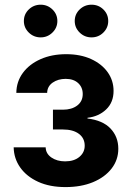

<svg xmlns="http://www.w3.org/2000/svg" viewBox="-20 -781 555 809"><path d="M255.9 7.3Q189.5 7.3 140.9 -14.9Q92.3 -37.1 65.4 -75Q38.6 -112.8 37.6 -160.2H172.4Q172.9 -133.8 196.5 -117.4Q220.2 -101.1 254.4 -101.1Q292 -101.1 314.5 -119.9Q336.9 -138.7 336.9 -167Q336.9 -198.7 312.5 -217Q288.1 -235.4 245.1 -235.4H203.1V-318.8H245.1Q282.2 -318.8 305.4 -336.4Q328.6 -354 328.6 -384.8Q328.6 -413.1 309.3 -430.9Q290 -448.7 256.8 -448.7Q224.6 -448.7 201.9 -432.9Q179.2 -417 178.7 -389.6H48.8Q49.3 -437 76.4 -473.9Q103.5 -510.7 150.9 -531.7Q198.2 -552.7 258.8 -552.7Q318.8 -552.7 363.8 -532.2Q408.7 -511.7 433.6 -476.8Q458.5 -441.9 458.5 -397.9Q458.5 -349.6 427.2 -319.8Q396 -290 348.6 -284.7V-281.7Q413.1 -273.9 445.8 -239.3Q478.5 -204.6 478.5 -154.3Q478.5 -107.4 450.2 -70.8Q421.9 -34.2 371.8 -13.4Q321.8 7.3 255.9 7.3ZM365.7 -623.5Q336.4 -623.5 315.7 -643.8Q294.9 -664.1 294.9 -692.4Q294.9 -721.2 315.7 -741.2Q336.4 -761.2 365.7 -761.2Q395 -761.2 415.5 -741.2Q436 -721.2 436 -692.4Q436 -664.1 415.5 -643.8Q395 -623.5 365.7 -623.5ZM151.4 -623.5Q122.1 -623.5 101.3 -643.8Q80.6 -664.1 80.6 -692.4Q80.6 -721.2 101.3 -741.2Q122.1 -761.2 151.4 -761.2Q180.2 -761.2 200.9 -741.2Q221.7 -721.2 221.7 -692.4Q221.7 -664.1 200.9 -643.8Q180.2 -623.5 151.4 -623.5Z"/></svg>

Font: Inter
Style: 650
Weight: 650
Designer: Rasmus Andersson
Foundry: rsms
Version: Version 4.001;git-66647c0bb